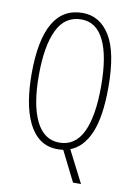

<svg xmlns="http://www.w3.org/2000/svg" viewBox="-97 -785 713 1017"><g transform="rotate(10 259.5 -277.0)"><path d="M466 -358Q466 -202 429.5 -115Q393 -28 324 -2L412 170H369L288 8Q279 9 272 9.5Q265 10 258 10Q202 10 163 -18.5Q124 -47 99.5 -98Q75 -149 64 -215.5Q53 -282 53 -359Q53 -724 264 -724Q357 -724 411.5 -636Q466 -548 466 -358ZM92 -359Q92 -199 135 -112.5Q178 -26 260 -26Q345 -26 386 -111Q427 -196 427 -358Q427 -520 385.5 -604.5Q344 -689 264 -689Q175 -689 133.5 -602.5Q92 -516 92 -359Z"/></g></svg>

Font: Noto Sans Myanmar UI ExtraCondensed ExtraLight
Style: Regular
Weight: 200
Width: 2
Designer: Monotype Design Team
Foundry: Monotype Imaging Inc.
Version: Version 2.103; ttfautohint (v1.8.4.7-5d5b)